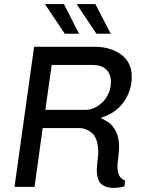

<svg xmlns="http://www.w3.org/2000/svg" viewBox="-20 -915 710 940"><path d="M625 -539Q625 -471 585.5 -415.5Q546 -360 477 -340V-335Q497 -326 514 -314Q531 -302 547 -272.5Q563 -243 563 -195Q563 -178 559 -144Q555 -114 555 -104Q555 -70 564.5 -54Q574 -38 593 -31L589 -3Q567 5 536 5Q498 5 476 -14Q454 -33 454 -85Q454 -100 458 -134Q461 -154 461 -166Q461 -234 433 -261Q405 -288 365 -288H189L149 0H51L147 -686H442Q521 -686 573 -648Q625 -610 625 -539ZM233 -597 202 -377H399Q429 -377 458 -395.5Q487 -414 505 -445Q523 -476 523 -512Q523 -553 500 -575Q477 -597 431 -597ZM367 -750H297L202 -892L203 -895H293ZM522 -750H452L357 -892L358 -895H447Z"/></svg>

Font: Chivo
Style: Italic
Weight: 400
Italic angle: -8.05°
Designer: Hector Gatti
Foundry: Omnibus-Type
Version: Version 1.007